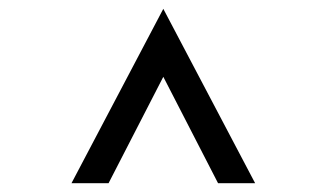

<svg xmlns="http://www.w3.org/2000/svg" viewBox="-20 -661 740 435"><path d="M142 -246 350 -641 558 -246H474L350 -487L226 -246Z"/></svg>

Font: Panamera Medium
Style: Regular
Weight: 500
Designer: Bastien Sozeau
Foundry: NBR — Bastien Sozeau
Version: Version 3.002; ttfautohint (v1.8.4.7-5d5b);gftools[0.9.33]